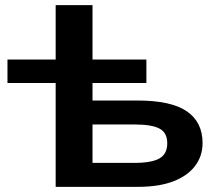

<svg xmlns="http://www.w3.org/2000/svg" viewBox="-20 -725 855 745"><path d="M196 0V-403H9V-494H196V-705H339V-494H548V-403H339V-335H513Q644 -335 705 -293Q766 -251 766 -170Q766 -119 736.5 -80.5Q707 -42 651.5 -21Q596 0 515 0ZM339 -93H502Q569 -93 599 -110.5Q629 -128 629 -169Q629 -210 599 -226Q569 -242 502 -242H339Z"/></svg>

Font: Nunito Sans 10pt Expanded
Style: Bold
Weight: 700
Width: 7
Designer: Vernon Adams
Foundry: Vernon Adams
Version: Version 3.101;gftools[0.9.27]